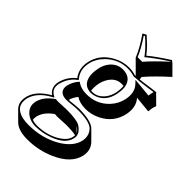

<svg xmlns="http://www.w3.org/2000/svg" viewBox="-275 -751 1145 1145"><g transform="rotate(45 297.0 -178.5)"><path d="M303.2 -507.8Q277.8 -569.8 229.5 -638.2L252.4 -650.9Q282.7 -624 297.4 -609.4Q321.3 -585 339.4 -561Q386.2 -600.1 466.3 -650.9L482.4 -638.2L539.1 -581.5Q456.1 -506.3 409.7 -451.7L411.6 -433.1Q438 -435.5 479.5 -441.9Q516.1 -447.3 535.6 -449.2L537.6 -445.8L594.2 -389.6Q588.4 -375.5 585.9 -363.3Q583.5 -349.6 583.5 -337.4L579.6 -334.5Q488.8 -343.8 477.5 -344.7Q516.1 -302.2 502 -232.4Q483.4 -144 400.4 -102.1Q355.5 -79.6 307.6 -79.6Q256.8 -80.1 227.1 -100.6Q206.5 -76.2 198.7 -47.4Q200.7 -47.4 204.6 -47.9Q212.9 -48.3 217.3 -48.8Q256.8 -53.7 281.7 -54.2Q382.3 -53.7 414.6 -22L415.5 -21L472.2 35.6Q505.9 72.3 495.1 124.5Q477.5 208 366.7 257.3Q283.2 294.4 189.9 294.4Q114.3 293.9 80.6 260.7L23.9 204.1Q-4.9 173.8 5.4 124Q19 60.1 94.2 12.2Q102.1 7.3 109.4 2.9Q102.1 -1.5 97.2 -6.8Q71.8 -33.7 79.6 -74.2Q91.3 -128.9 133.8 -167.5Q138.7 -171.9 143.1 -174.8Q106.4 -222.7 120.1 -287.1Q137.2 -367.7 215.3 -411.6Q263.7 -439 316.4 -439Q348.6 -438.5 374 -430.2Q375 -430.2 377 -430.7Q379.9 -430.7 380.4 -430.7L359.4 -451.7ZM200.7 70.3Q143.6 109.9 132.3 160.6Q129.4 175.8 131.3 188Q152.3 194.8 170.4 194.8Q257.8 194.8 323.7 152.3Q365.2 124.5 372.6 90.8Q374.5 81.5 375 75.2Q349.6 68.4 289.1 68.4Q283.7 68.4 266.6 69.8Q236.3 71.8 219.2 71.8Q210.4 71.3 200.7 70.3ZM372.1 59.1Q368.2 51.3 361.8 44.4Q353.5 36.6 341.8 28.8ZM254.4 -180.7Q260.3 -180.2 265.1 -180.2Q310.5 -180.2 342.8 -223.1Q360.4 -247.6 367.2 -278.8Q374 -313 370.6 -337.4Q362.3 -338.4 354.5 -338.4Q300.8 -338.4 271 -281.2Q261.7 -263.7 257.8 -245.6Q250 -208 254.4 -180.7ZM377 -276.9Q361.3 -202.6 300.8 -177.7Q282.2 -170.4 265.1 -169.9Q199.2 -169.9 188 -235.4Q186 -247.1 186 -258.8Q186.5 -280.3 191.4 -304.2Q204.1 -363.8 249.5 -391.6Q272.5 -404.8 297.9 -404.8Q365.7 -404.8 379.4 -344.7Q381.8 -332 381.8 -318.8Q381.3 -298.8 377 -276.9ZM435.5 -291Q448.7 -356.9 413.6 -394.5L395.5 -413.6L421.9 -411.1Q439.5 -409.7 516.6 -401.9Q517.6 -412.6 519.5 -421.9Q521.5 -430.7 523.9 -438Q510.3 -436.5 482.4 -432.1Q420.4 -422.9 374.5 -420.4H372.6L370.6 -420.9Q345.7 -428.7 316.4 -429.2Q238.3 -429.2 179.7 -372.6Q140.6 -334 129.9 -285.2Q117.2 -225.6 149.4 -183.6Q150.9 -182.1 150.9 -181.2L157.2 -173.3L149.4 -167Q108.9 -136.7 92.3 -82Q90.8 -76.2 89.4 -71.8Q80.6 -26.4 114.3 -5.9L129.4 3.4L114.3 11.7Q39.1 53.2 18.6 114.7Q16.6 121.1 15.6 126Q0.5 204.6 85.9 223.6Q108.4 228 133.3 228Q252.9 228 344.2 171.4Q415 126.5 428.7 65.9Q438 17.6 408.2 -14.2Q378.9 -43.9 281.7 -43.9Q256.8 -43.9 218.8 -39.1H218.3Q189.5 -37.1 188 -37.1Q130.4 -39.1 129.4 -84Q129.4 -92.8 131.3 -101.1Q139.2 -135.7 162.6 -163.6L168.9 -170.4L176.3 -165Q204.6 -146 251 -146Q333.5 -146 389.6 -204.6Q424.8 -241.7 435.5 -291ZM138.7 5.4 141.6 3.4 145.5 3.9Q155.3 4.9 162.6 4.9Q179.7 4.9 208.5 2.9Q226.1 2 232.4 2Q314.5 2 342.3 17.6Q345.2 19.5 347.2 20.5Q388.2 47.9 384.3 83.5Q383.8 88.4 382.3 93.3Q370.1 151.4 282.7 184.1Q227.5 204.6 170.4 205.1Q123.5 205.1 90.3 176.8Q64.5 153.3 64 120.1Q64.5 110.8 65.9 102.1Q79.1 46.4 138.7 5.4ZM309.6 -518.1H348.1Q393.1 -570.3 467.3 -637.7L465.8 -638.7Q390.1 -590.3 345.7 -553.2L337.4 -546.4L331.1 -555.2Q303.7 -592.3 251 -638.7L244.1 -634.8Q286.1 -573.2 309.6 -518.1Z"/></g></svg>

Font: Linux Biolinum Shadow O
Style: Italic
Weight: 400
Italic angle: -12°
Designer: Philipp H. Poll
Foundry: Philipp H. Poll
Version: Version 0.6.2